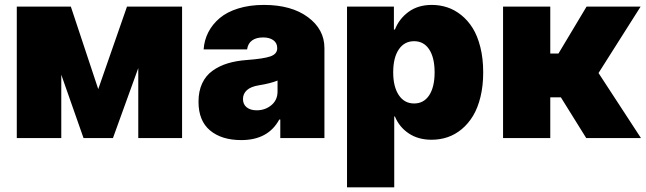

<svg xmlns="http://www.w3.org/2000/svg" viewBox="-20 -573 2681 797"><path d="M387.8 -203.1 507.1 -545.5H735.8V0H554V-290.5L448.9 0H326.7L234.4 -262.8V0H49.7V-545.5H274.1Z M981.5 8.5Q899.9 8.5 851.9 -31.6Q804 -71.7 804 -150.6Q804 -194.2 819.1 -226.7Q834.2 -259.2 862.2 -279.3Q890.3 -299.4 925.2 -310Q960.2 -320.7 1004.3 -323.9Q1075.3 -329.2 1103 -339.1Q1130.7 -349.1 1130.7 -372.2V-373.6Q1130.7 -394.5 1114.7 -406.1Q1098.7 -417.6 1072.4 -417.6Q1043.7 -417.6 1026.5 -405.2Q1009.2 -392.8 1005.7 -367.9H825.3Q827.8 -405.9 844.5 -438.7Q861.2 -471.6 891.3 -497.3Q921.5 -523.1 968.7 -537.8Q1016 -552.6 1075.3 -552.6Q1189.6 -552.6 1258.2 -501.8Q1326.7 -451 1326.7 -373.6V0H1143.5V-76.7H1139.2Q1093 8.5 981.5 8.5ZM1045.5 -115.1Q1080.6 -115.1 1106.4 -136.4Q1132.1 -157.7 1132.1 -193.2V-238.6Q1103 -226.6 1054 -218.8Q1021 -213.4 1004.8 -198.7Q988.6 -183.9 988.6 -161.9Q988.6 -139.6 1004.3 -127.3Q1019.9 -115.1 1045.5 -115.1Z M1420.5 204.5V-545.5H1615.1V-450.3H1619.3Q1636.7 -495 1676 -523.8Q1715.2 -552.6 1772.7 -552.6Q1805.8 -552.6 1836.3 -542.6Q1866.8 -532.7 1894.4 -510.7Q1921.9 -488.6 1941.9 -456.7Q1962 -424.7 1973.9 -377.5Q1985.8 -330.3 1985.8 -272.7Q1985.8 -217.3 1974.6 -171.2Q1963.4 -125 1943.7 -92.3Q1924 -59.7 1897 -37.1Q1870 -14.6 1838.4 -3.7Q1806.8 7.1 1771.3 7.1Q1715.9 7.1 1676.5 -19.4Q1637.1 -45.8 1619.3 -89.5H1616.5V204.5ZM1612.2 -272.7Q1612.2 -213.1 1635.3 -178.3Q1658.4 -143.5 1698.9 -143.5Q1739.3 -143.5 1761.7 -177.7Q1784.1 -212 1784.1 -272.7Q1784.1 -333.5 1761.7 -367.7Q1739.3 -402 1698.9 -402Q1658.4 -402 1635.3 -367.7Q1612.2 -333.5 1612.2 -272.7Z M2068.2 0V-545.5H2264.2V-350.9H2298.3L2414.8 -545.5H2639.2L2464.5 -269.9L2640.6 0H2413.4L2308.2 -169H2264.2V0Z"/></svg>

Font: Karasuma Gothic
Style: Black
Weight: 900
Designer: Rasmus Andersson / Ryoko Nishizuka
Foundry: Genbu
Version: Version 1.00